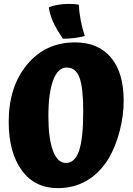

<svg xmlns="http://www.w3.org/2000/svg" viewBox="-20 -952 689 992"><path d="M368 -733Q488 -733 553.5 -654.5Q619 -576 619 -432Q619 -354 598 -273.5Q577 -193 540 -131Q494 -57 428 -18.5Q362 20 279 20Q159 20 92 -72.5Q25 -165 25 -323Q25 -504 120 -618.5Q215 -733 368 -733ZM321 -110Q366 -110 388 -172Q410 -234 410 -377Q410 -500 390.5 -551.5Q371 -603 325 -603Q279 -603 254.5 -537Q230 -471 230 -351Q230 -237 253.5 -173.5Q277 -110 321 -110ZM387 -928Q389 -889 397 -847Q405 -805 418 -766Q392 -759 364.5 -755.5Q337 -752 305 -752Q270 -803 253.5 -841Q237 -879 232 -914Q264 -927 306.5 -930.5Q349 -934 387 -928Z"/></svg>

Font: Atma
Style: Bold
Weight: 700
Designer: Gregori Vincens, Jeremie Hornus, Riccardo Olocco, Yoann Minet.
Foundry: black foundry
Version: Version 1.102;PS 1.100;hotconv 1.0.86;makeotf.lib2.5.63406